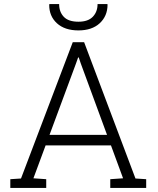

<svg xmlns="http://www.w3.org/2000/svg" viewBox="-20 -917 772 937"><path d="M30.3 0V-42.5L82.5 -45.9L335 -710.9H390.6L641.1 -45.9L693.4 -42.5V0H518.1V-42.5L580.6 -46.9L521.5 -207.5H202.6L143.1 -46.9L205.6 -42.5V0ZM221.7 -258.8H502.4L374 -607.9L364.3 -636.7H361.3L351.1 -607.9ZM362.8 -768.6Q295.9 -768.6 257.8 -803.5Q219.7 -838.4 220.2 -894L221.2 -897H268.6Q268.6 -858.9 291.3 -835Q314 -811 362.8 -811Q409.7 -811 432.9 -835.2Q456.1 -859.4 456.1 -897H503.9L504.9 -894Q504.4 -838.4 466.6 -803.5Q428.7 -768.6 362.8 -768.6Z"/></svg>

Font: Roboto Slab LO Light
Style: Regular
Weight: 300
Designer: Google
Version: Version 2.000